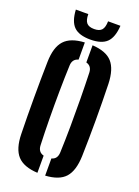

<svg xmlns="http://www.w3.org/2000/svg" viewBox="-179 -1047 821 1131"><g transform="rotate(20 231.0 -481.5)"><path d="M207.5 8.5Q120 4 81 -38.8Q42 -81.5 40 -174Q37.5 -283.5 37.5 -400.2Q37.5 -517 40 -627Q42 -718.5 81 -761.2Q120 -804 207.5 -808.5V-701Q171 -691.5 169.5 -650.5Q166.5 -575.5 165.5 -488.2Q164.5 -401 165.5 -313.5Q166.5 -226 169.5 -150.5Q171 -108.5 207.5 -99ZM256 8.5V-99Q291.5 -108 293 -150.5Q296 -226 296.8 -313.5Q297.5 -401 296.5 -488.2Q295.5 -575.5 293 -650.5Q291.5 -691.5 256 -701V-808.5Q342.5 -803.5 380.5 -760.8Q418.5 -718 421.5 -627Q424.5 -516 424.5 -399.8Q424.5 -283.5 421.5 -174Q418.5 -82 380.5 -39.2Q342.5 3.5 256 8.5ZM231.5 -835.5Q160.5 -835.5 128 -867.2Q95.5 -899 91.5 -972.5H169.5Q169.5 -934.5 183.8 -918Q198 -901.5 231.5 -901.5Q264.5 -901.5 278.8 -918Q293 -934.5 293.5 -972.5H371Q366.5 -899 334 -867.2Q301.5 -835.5 231.5 -835.5Z"/></g></svg>

Font: Big Shoulders Stencil Display ExtraBold
Style: Regular
Weight: 800
Designer: Patric King
Foundry: XO Type Co
Version: Version 1.000